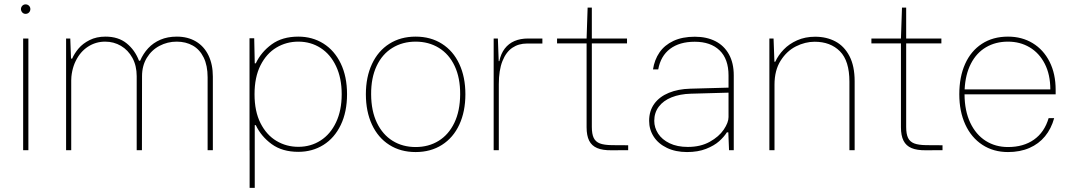

<svg xmlns="http://www.w3.org/2000/svg" viewBox="-20 -700 4985 895"><path d="M112.3 -520.5V0H87.9V-520.5ZM77.6 -657.7Q77.6 -663.6 80.6 -668.7Q83.5 -673.8 88.4 -676.8Q93.3 -679.7 99.1 -679.7Q105.5 -679.7 110.6 -676.8Q115.7 -673.8 118.7 -668.7Q121.6 -663.6 121.6 -657.7Q121.6 -651.9 118.7 -646.5Q115.7 -641.1 110.6 -638.2Q105.5 -635.3 99.1 -635.3Q93.3 -635.3 88.4 -638.2Q83.5 -641.1 80.6 -646.5Q77.6 -651.9 77.6 -657.7Z M311.5 -415 312 -336.9V0H288.1V-520.5H307.6ZM470.2 -505.9Q426.3 -505.9 390.1 -482.4Q354 -459 332.8 -415.5Q311.5 -372.1 311.5 -314.5L309.6 -426.8H316.4Q326.7 -450.7 346.2 -473.9Q365.7 -497.1 397.7 -513.2Q429.7 -529.3 471.7 -529.3Q531.7 -529.3 570.3 -498Q608.9 -466.8 627.9 -417H633.3Q647.5 -450.2 670.9 -475.3Q694.3 -500.5 727.8 -514.9Q761.2 -529.3 804.2 -529.3Q855.5 -529.3 893.6 -506.6Q931.6 -483.9 951.9 -441.7Q972.2 -399.4 972.2 -342.8V0H947.8V-339.8Q947.8 -394.5 929.4 -431.9Q911.1 -469.2 878.7 -487.5Q846.2 -505.9 803.7 -505.9Q760.7 -505.9 723.6 -486.3Q686.5 -466.8 664.3 -430.2Q642.1 -393.6 642.1 -344.7L641.6 0H617.2V-344.7Q617.2 -393.6 597.2 -430.2Q577.1 -466.8 543.7 -486.3Q510.3 -505.9 470.2 -505.9Z M1167.5 -119.6V175.8H1143.6V-119.6ZM1597.7 -260.7 1585.9 -255.9 1572.8 -260.7Q1572.8 -335.9 1546.6 -391.4Q1520.5 -446.8 1474.6 -476.3Q1428.7 -505.9 1370.6 -505.9Q1314.9 -505.9 1268.6 -478.3Q1222.2 -450.7 1194.3 -395.5Q1166.5 -340.3 1166.5 -260.7L1155.8 -255.9L1143.1 -260.7V-521.5H1165L1167.5 -404.8H1172.4Q1197.3 -457.5 1246.6 -493.4Q1295.9 -529.3 1370.6 -529.3Q1436 -529.3 1487.5 -497.1Q1539.1 -464.8 1568.4 -404.1Q1597.7 -343.3 1597.7 -260.7ZM1172.4 -116.7H1167.5L1165 0H1143.1V-260.7L1155.8 -265.6L1166.5 -260.7Q1166.5 -181.2 1194.3 -126Q1222.2 -70.8 1268.6 -43.2Q1314.9 -15.6 1370.6 -15.6Q1428.7 -15.6 1474.6 -45.2Q1520.5 -74.7 1546.6 -130.1Q1572.8 -185.5 1572.8 -260.7L1585.9 -265.6L1597.7 -260.7Q1597.7 -178.2 1568.4 -117.4Q1539.1 -56.6 1487.5 -24.4Q1436 7.8 1370.6 7.8Q1295.9 7.8 1246.6 -28.1Q1197.3 -64 1172.4 -116.7Z M1685.5 -260.7Q1685.5 -340.8 1713.9 -401.6Q1742.2 -462.4 1794.7 -495.8Q1847.2 -529.3 1917.5 -529.3V-505.9Q1856.4 -505.9 1809.1 -476.8Q1761.7 -447.8 1735.6 -392.3Q1709.5 -336.9 1710 -260.3Q1710.4 -182.6 1737.1 -127.4Q1763.7 -72.3 1810.3 -43.5Q1856.9 -14.6 1917.5 -14.6V8.8Q1847.2 8.8 1794.7 -24.7Q1742.2 -58.1 1713.9 -119.1Q1685.5 -180.2 1685.5 -260.7ZM2125 -260.3Q2125.5 -336.9 2099.4 -392.3Q2073.2 -447.8 2025.9 -476.8Q1978.5 -505.9 1917.5 -505.9V-529.3Q1987.8 -529.3 2040.3 -495.8Q2092.8 -462.4 2121.1 -401.6Q2149.4 -340.8 2149.4 -260.7Q2149.4 -180.2 2121.1 -119.1Q2092.8 -58.1 2040.3 -24.7Q1987.8 8.8 1917.5 8.8V-14.6Q1978 -14.6 2024.7 -43.5Q2071.3 -72.3 2097.9 -127.4Q2124.5 -182.6 2125 -260.3Z M2303.7 -415H2307.6Q2314.9 -450.2 2333 -473.6Q2351.1 -497.1 2378.4 -508.8Q2405.8 -520.5 2441.4 -520.5H2508.3V-497.1H2436.5Q2397.5 -497.1 2368.2 -477.3Q2338.9 -457.5 2322 -415Q2305.2 -372.6 2305.2 -307.6ZM2304.7 -415 2305.2 -336.9V0H2281.2V-520.5H2300.8Z M2714.4 -106.9V-520.5L2719.2 -664.6H2738.8V-108.4Q2738.8 -75.2 2747.6 -57.1Q2756.3 -39.1 2776.1 -31.5Q2795.9 -23.9 2832.5 -23.4L2908.2 -22.9V0L2831.1 0.5Q2789.1 1 2763.7 -9.8Q2738.3 -20.5 2726.3 -44.2Q2714.4 -67.9 2714.4 -106.9ZM2576.7 -520.5H2902.8V-497.6H2576.7Z M3005.9 -136.7Q3005.9 -183.1 3030 -216.3Q3054.2 -249.5 3097.7 -267.3Q3141.1 -285.2 3198.2 -286.6L3376 -291.5V-348.1Q3376 -425.3 3334.2 -465.3Q3292.5 -505.4 3218.3 -505.4Q3147.5 -505.4 3103.5 -472.2Q3059.6 -439 3048.3 -376.5H3023.9Q3030.8 -421.4 3054.2 -455.6Q3077.6 -489.7 3119.1 -509.3Q3160.6 -528.8 3218.8 -528.8Q3273.9 -528.8 3314.7 -508.1Q3355.5 -487.3 3377.9 -446.8Q3400.4 -406.2 3400.4 -348.6V0H3378.4L3375 -83H3368.2Q3355.5 -62.5 3332.3 -41.7Q3309.1 -21 3271.2 -6.1Q3233.4 8.8 3182.6 8.8Q3129.4 8.8 3089.1 -10.5Q3048.8 -29.8 3027.3 -63Q3005.9 -96.2 3005.9 -136.7ZM3376 -154.3V-268.1L3200.2 -263.2Q3148.9 -261.7 3110.6 -246.3Q3072.3 -231 3051 -202.9Q3029.8 -174.8 3029.8 -136.7Q3029.8 -105 3047.9 -77.1Q3065.9 -49.3 3101.3 -32.2Q3136.7 -15.1 3186 -15.1Q3245.6 -15.1 3288.6 -39.1Q3331.5 -63 3353.8 -95.9Q3376 -128.9 3376 -154.3Z M3589.8 -415 3590.3 -336.9V0H3566.4V-520.5H3585.9ZM3777.3 -505.4Q3733.4 -505.4 3690.4 -483.9Q3647.5 -462.4 3618.9 -417.2Q3590.3 -372.1 3590.3 -305.2L3588.9 -412.1H3593.8Q3607.9 -442.9 3633.3 -469.2Q3658.7 -495.6 3696 -512.2Q3733.4 -528.8 3779.8 -528.8Q3833 -528.8 3874.3 -506.8Q3915.5 -484.9 3939.7 -438.5Q3963.9 -392.1 3963.9 -321.3V0H3939.5V-319.3Q3939.5 -416.5 3895.3 -460.9Q3851.1 -505.4 3777.3 -505.4Z M4179.7 -106.9V-520.5L4184.6 -664.6H4204.1V-108.4Q4204.1 -75.2 4212.9 -57.1Q4221.7 -39.1 4241.5 -31.5Q4261.2 -23.9 4297.9 -23.4L4373.5 -22.9V0L4296.4 0.5Q4254.4 1 4229 -9.8Q4203.6 -20.5 4191.7 -44.2Q4179.7 -67.9 4179.7 -106.9ZM4042 -520.5H4368.2V-497.6H4042Z M4451.7 -260.7Q4451.7 -341.3 4478.8 -401.9Q4505.9 -462.4 4557.1 -495.8Q4608.4 -529.3 4678.7 -529.3Q4743.7 -529.3 4793.9 -498.8Q4844.2 -468.3 4872.6 -412.1Q4900.9 -356 4900.9 -281.2V-260.3H4476.1Q4476.6 -183.1 4502.9 -127.7Q4529.3 -72.3 4574.7 -43.5Q4620.1 -14.6 4678.7 -14.6Q4751 -14.6 4799.8 -49.1Q4848.6 -83.5 4868.2 -149.4H4894Q4880.4 -100.1 4851.3 -64.7Q4822.3 -29.3 4778.6 -10.3Q4734.9 8.8 4678.7 8.8Q4610.8 8.8 4559.3 -24.9Q4507.8 -58.6 4479.7 -119.6Q4451.7 -180.7 4451.7 -260.7ZM4678.7 -505.9Q4620.6 -505.9 4576.2 -479.7Q4531.7 -453.6 4505.9 -403.3Q4480 -353 4476.6 -283.2H4876Q4876 -352.5 4850.1 -402.8Q4824.2 -453.1 4779.5 -479.5Q4734.9 -505.9 4678.7 -505.9Z"/></svg>

Font: Wand UI Pro
Style: Regular
Weight: 400
Designer: Andreas Faust
Version: Version 1.003;FEAKit 1.0